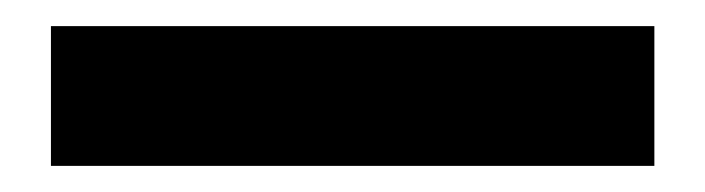

<svg xmlns="http://www.w3.org/2000/svg" viewBox="-20 -20 540 147"><path d="M19 107V0H481V107Z"/></svg>

Font: Nunito Sans 10pt Black
Style: Regular
Weight: 900
Designer: Vernon Adams
Foundry: Vernon Adams
Version: Version 3.101;gftools[0.9.27]